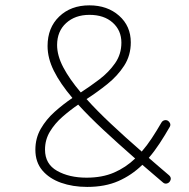

<svg xmlns="http://www.w3.org/2000/svg" viewBox="-20 -699 716 729"><path d="M114.3 -130.4Q114.3 -174.3 134.8 -210Q155.3 -245.6 187.5 -274.4Q219.7 -303.2 254.9 -327.1Q208.5 -381.8 184.6 -429.9Q160.6 -478 160.6 -524.4Q160.6 -593.8 204.8 -636.2Q249 -678.7 319.3 -678.7Q387.7 -678.7 432.1 -639.4Q476.6 -600.1 476.6 -538.1Q476.6 -488.3 451.2 -449.2Q425.8 -410.2 387.2 -379.4Q348.6 -348.6 308.6 -322.8Q348.6 -278.3 401.4 -228.8Q454.1 -179.2 518.1 -123.5Q538.1 -146.5 556.4 -174.3Q574.7 -202.1 592.8 -233.4Q596.7 -240.2 603.8 -242.2Q610.8 -244.1 617.2 -240.7Q623 -237.3 625.7 -230.7Q628.4 -224.1 624.5 -217.3Q605.5 -184.1 585.9 -154.3Q566.4 -124.5 544.9 -99.6Q563.5 -83.5 582.5 -67.1Q601.6 -50.8 621.6 -33.7Q634.3 -22.5 623.5 -8.3Q618.7 -2.9 611.6 -2Q604.5 -1 598.6 -6.3Q578.1 -23.9 558.6 -40.5Q539.1 -57.1 520.5 -73.2Q480 -33.7 429.4 -11.5Q378.9 10.7 311 10.7Q256.3 10.7 211.7 -5.1Q167 -21 140.6 -52.2Q114.3 -83.5 114.3 -130.4ZM196.8 -527.8Q196.8 -488.3 220 -443.8Q243.2 -399.4 286.6 -348.1L287.6 -348.6Q322.3 -371.1 357.7 -397.9Q393.1 -424.8 417 -459Q440.9 -493.2 440.9 -537.1Q440.9 -583.5 408 -613Q375 -642.6 319.8 -642.6Q265.1 -642.6 231 -611.3Q196.8 -580.1 196.8 -527.8ZM150.9 -130.9Q150.9 -76.2 196.8 -50.3Q242.7 -24.4 308.6 -24.4Q368.2 -24.4 412.8 -43.7Q457.5 -63 493.2 -97.2Q426.3 -155.8 372.1 -206.3Q317.9 -256.8 276.9 -301.8Q246.1 -280.8 217.3 -255.6Q188.5 -230.5 169.7 -199.5Q150.9 -168.5 150.9 -130.9Z"/></svg>

Font: Mikhak-DS1-FD ExtraLight
Style: Regular
Weight: 200
Designer: Amin Abedi
Version: Version 3.2